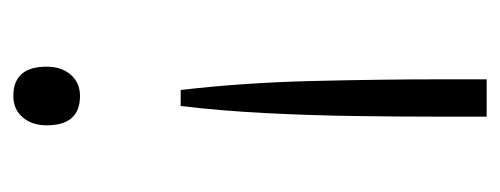

<svg xmlns="http://www.w3.org/2000/svg" viewBox="-251 -489 750 288"><g transform="rotate(90 124.0 -345.0)"><path d="M115 -241Q104 -335 101.5 -438.5Q99 -542 99 -630V-700H155V-630Q155 -568 154 -500Q153 -432 149.5 -365.5Q146 -299 139 -241ZM124 10Q80 10 80 -40Q80 -62 92 -76Q104 -90 124 -90Q168 -90 168 -40Q168 -18 156 -4Q144 10 124 10Z"/></g></svg>

Font: Lexend ExtraLight
Style: Regular
Weight: 200
Designer: Bonnie Shaver-Troup, Thomas Jockin
Foundry: Lexend
Version: Version 1.007; ttfautohint (v1.8.3)